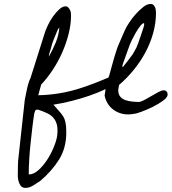

<svg xmlns="http://www.w3.org/2000/svg" viewBox="-20 -582 849 949"><path d="M68.4 254.9V245.1Q68.4 239.3 68.8 232.9Q69.3 226.6 69.3 221.7V215.8L102.5 -88.9Q109.4 -126 114.3 -146.5Q119.1 -167 123 -177.7Q127 -189.5 129.9 -193.4L202.1 -421.9Q206.1 -434.6 216.3 -456.5Q226.6 -478.5 241.2 -499.5Q255.9 -520.5 272.5 -535.6Q289.1 -550.8 304.7 -550.8Q311.5 -550.8 316.4 -545.9Q321.3 -541 325.2 -534.2Q329.1 -527.3 330.1 -520Q331.1 -512.7 331.1 -506.8Q331.1 -461.9 319.3 -415Q307.6 -368.2 287.6 -322.8Q267.6 -277.3 240.7 -236.8Q213.9 -196.3 183.6 -164.1L168.9 -111.3Q278.3 -113.3 381.8 -147.5Q452.1 -170.9 516.6 -199.2Q518.6 -205.1 520.5 -210.9Q526.4 -232.4 533.2 -257.3Q540 -282.2 546.4 -303.7Q552.7 -325.2 555.7 -333Q556.6 -336.9 561.5 -350.1Q566.4 -363.3 573.7 -378.9Q581.1 -394.5 587.4 -410.2Q593.8 -425.8 597.7 -433.6Q603.5 -447.3 618.2 -469.7Q632.8 -492.2 650.9 -512.2Q668.9 -532.2 688 -547.4Q707 -562.5 724.6 -562.5Q733.4 -562.5 738.3 -557.6Q743.2 -552.7 746.1 -546.4Q749 -540 750 -532.2Q751 -524.4 751 -518.6Q751 -467.8 736.8 -417.5Q722.7 -367.2 697.8 -321.3Q672.9 -275.4 639.6 -234.9Q606.4 -194.3 568.4 -162.1Q567.4 -159.2 566.4 -150.4Q565.4 -141.6 564.5 -137.7V-135.7Q564.5 -116.2 574.2 -104.5Q584 -92.8 599.1 -87.4Q614.3 -82 632.3 -80.1Q650.4 -78.1 666 -78.1Q674.8 -78.1 691.9 -86.9Q709 -95.7 727.5 -106.9Q746.1 -118.2 763.2 -127Q780.3 -135.7 789.1 -135.7Q797.9 -135.7 803.2 -129.9Q808.6 -124 808.6 -115.2Q808.6 -100.6 785.6 -84Q762.7 -67.4 733.9 -53.2Q705.1 -39.1 678.2 -29.3Q651.4 -19.5 642.6 -19.5Q612.3 -13.7 587.4 -19Q562.5 -24.4 543.5 -37.6Q524.4 -50.8 512.7 -69.8Q501 -88.9 497.1 -109.4L502 -141.6Q462.9 -123 422.9 -109.4Q335 -79.1 244.1 -64.5Q261.7 -43.9 273.4 -31.2Q285.2 -18.6 293 -5.4Q300.8 7.8 304.2 25.4Q307.6 43 307.6 73.2Q307.6 149.4 272 206.5Q236.3 263.7 178.7 312.5Q164.1 322.3 144.5 334.5Q125 346.7 106.4 346.7Q89.8 346.7 82 335.9Q74.2 325.2 70.8 310.5Q67.4 295.9 67.9 280.8Q68.4 265.6 68.4 254.9ZM149.4 -21.5Q144.5 8.8 140.1 46.4Q135.7 84 131.3 124.5Q127 165 124.5 205.1Q122.1 245.1 122.1 280.3Q147.5 280.3 172.4 256.8Q197.3 233.4 217.3 201.2Q237.3 168.9 250 134.8Q262.7 100.6 263.7 78.1Q265.6 49.8 260.3 31.2Q254.9 12.7 243.2 -0.5Q231.4 -13.7 212.9 -22.5Q194.3 -31.2 168.9 -40H163.1Q156.2 -40 153.8 -34.2Q151.4 -28.3 149.4 -21.5ZM692.4 -467.8Q684.6 -467.8 673.3 -453.6Q662.1 -439.5 651.4 -420.9Q640.6 -402.3 632.3 -385.3Q624 -368.2 622.1 -362.3Q619.1 -355.5 613.8 -339.8Q608.4 -324.2 602.1 -307.1Q595.7 -290 590.3 -274.4Q585 -258.8 584 -252H588.9L593.8 -258.8Q600.6 -266.6 607.9 -276.4Q615.2 -286.1 623 -296.4Q630.9 -306.6 635.7 -313.5Q638.7 -319.3 646 -331.5Q653.3 -343.8 654.3 -346.7Q659.2 -357.4 665.5 -375.5Q671.9 -393.6 677.7 -411.1Q683.6 -428.7 688 -441.9Q692.4 -455.1 692.4 -457ZM268.6 -440.4Q267.6 -440.4 264.6 -433.1Q261.7 -425.8 257.8 -417Q253.9 -408.2 250.5 -398.9Q247.1 -389.6 244.1 -383.8Q241.2 -376 237.3 -363.8Q233.4 -351.6 230.5 -338.9L223.6 -317.4Q221.7 -308.6 221.7 -307.6V-302.7Q240.2 -335 255.4 -371.6Q270.5 -408.2 273.4 -445.3Z"/></svg>

Font: Cedarville Cursive
Style: Regular
Weight: 400
Designer: Kimberly Geswein
Foundry: Kimberly Geswein
Version: Version 1.001 2010